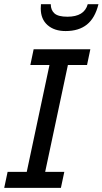

<svg xmlns="http://www.w3.org/2000/svg" viewBox="-41 -916 499 936"><path d="M255.9 0H-20.5L-3.9 -78.1H89.4L200.2 -599.1H106.9L123 -675.8H399.4L383.3 -599.1H290L179.2 -78.1H272.5ZM278.8 -764.6Q223.6 -764.6 190.7 -793.7Q157.7 -822.8 157.7 -874.5Q157.7 -885.3 158.7 -895.5H206.5Q206.5 -866.7 224.6 -850.6Q242.7 -834.5 287.6 -834.5Q370.1 -834.5 386.7 -895.5H439Q422.4 -828.1 382.8 -796.4Q343.3 -764.6 278.8 -764.6Z"/></svg>

Font: Cadman
Style: Italic
Weight: 400
Italic angle: -12°
Designer: Paul James MIller
Foundry: High-Logic / Made with FontCreator
Version: Version 2.114;March 28, 2021;FontCreator 13.0.0.2683 64-bit